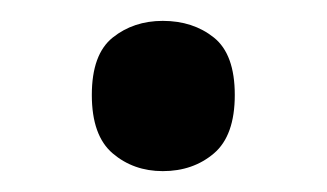

<svg xmlns="http://www.w3.org/2000/svg" viewBox="-20 -444 313 184"><path d="M68 -353Q68 -392 88 -408Q108 -424 136 -424Q165 -424 185 -408Q205 -392 205 -353Q205 -314 185 -297Q165 -280 136 -280Q108 -280 88 -297Q68 -314 68 -353Z"/></svg>

Font: Noto Sans Tangsa Medium
Style: Regular
Weight: 500
Version: Version 1.504